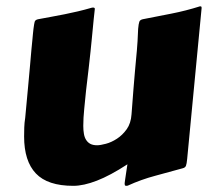

<svg xmlns="http://www.w3.org/2000/svg" viewBox="-20 -565 665 610"><path d="M574.7 -60.5Q573.2 -44.4 570.8 -38.3Q568.4 -32.2 560.1 -30.3Q518.6 -18.6 473.4 -6.6Q428.2 5.4 385.7 24.9Q384.3 25.4 381.3 25.4Q377.4 25.4 376.7 23.4Q376 21.5 376 19Q376 18.1 376.2 15.6Q376.5 13.2 377.4 6.6Q378.4 0 380.1 -11.7Q381.8 -23.4 384.8 -43Q330.1 -7.3 287.8 9Q245.6 25.4 212.9 25.4Q131.3 25.4 94 -13.9Q56.6 -53.2 56.6 -131.3Q56.6 -145.5 57.1 -160.4Q57.6 -175.3 60.1 -190.9Q65.4 -248.5 69.3 -289.8Q73.2 -331.1 75.7 -359.9Q78.1 -388.7 79.8 -407Q81.5 -425.3 82.8 -437.5Q84 -449.7 84.7 -457.8Q85.4 -465.8 86.4 -473.6Q88.4 -489.3 90.1 -495.6Q91.8 -502 101.1 -503.9Q124 -508.3 144.8 -512Q165.5 -515.6 185.8 -519.8Q206.1 -523.9 227.1 -528.8Q248 -533.7 271.5 -540.5Q272.5 -540.5 273.4 -540.8Q274.4 -541 275.4 -541Q281.2 -541 281.2 -537.1V-536.1Q279.3 -519.5 277.8 -504.9Q276.4 -490.2 274.9 -474.9Q273.4 -459.5 271.7 -441.9Q270 -424.3 267.6 -401.1Q265.1 -377.9 261.7 -347.7Q258.3 -317.4 253.4 -277.3Q250.5 -248 247.6 -219Q244.6 -189.9 244.6 -165Q244.6 -151.4 246.6 -139.9Q248.5 -128.4 253.7 -120.4Q258.8 -112.3 267.1 -107.9Q275.4 -103.5 288.6 -103.5Q298.8 -103.5 316.4 -108.2Q334 -112.8 351.6 -124.3Q369.1 -135.7 382.6 -154.5Q396 -173.3 397.9 -202.1Q401.4 -250.5 404.1 -283Q406.7 -315.4 408.7 -337.6Q410.6 -359.9 412.1 -375Q413.6 -390.1 414.8 -404.1Q416 -418 417 -433.8Q418 -449.7 418.9 -473.6Q420.4 -489.7 422.6 -495.8Q424.8 -502 433.6 -503.9Q478 -512.7 524.4 -521.7Q570.8 -530.8 615.2 -544.9Q619.1 -544.9 619.9 -543.7Q620.6 -542.5 620.6 -540Z"/></svg>

Font: Carter One
Style: Regular
Weight: 400
Designer: vernon adams
Foundry: vernon adams
Version: Version 1.000